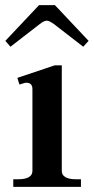

<svg xmlns="http://www.w3.org/2000/svg" viewBox="-20 -732 369 752"><path d="M1 -572 133 -712H195L327 -572L306 -549L191 -638Q172 -651 164 -651Q152 -651 136 -638L21 -549ZM32 -30H53Q78 -30 92.5 -38Q107 -46 107 -63V-383Q107 -408 83 -408Q78 -408 69.5 -405Q61 -402 56 -401L48 -427L194 -476H222V-63Q222 -46 236.5 -38Q251 -30 275 -30H297V0H32Z"/></svg>

Font: Taviraj Medium
Style: Regular
Weight: 500
Designer: Katatrad Team
Foundry: CadsonDemak
Version: Version 1.030